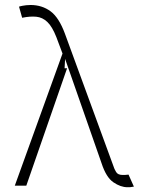

<svg xmlns="http://www.w3.org/2000/svg" viewBox="-20 -763 611 789"><path d="M503.9 6.4Q475.5 6.4 445.8 -14Q416.2 -34.4 397.4 -92L247.5 -521L245.4 -482.6H255.7L88.1 0H40.8L236.9 -543L211.6 -610.4Q194.6 -653.8 174.5 -672.8Q154.5 -691.8 129.3 -694.2Q104 -696.7 71 -690L58.2 -735.4Q57.5 -736.2 72.1 -739.2Q86.6 -742.2 106.2 -742.5Q153.1 -742.2 187.7 -716.6Q222.3 -691.1 246.8 -624.6L448.5 -73.9Q448.5 -73.9 448.5 -73.5Q449.9 -69.2 457 -56.5Q464.1 -43.7 485.4 -44Q488.6 -43.7 494.3 -44.2Q500 -44.7 504.3 -45.1Q507.8 -45.5 508.2 -45.5L530.2 3.9Q518.8 6 513.3 6.4Q507.8 6.7 503.9 6.4Z"/></svg>

Font: Inter UI Extra Light
Style: Regular
Weight: 200
Designer: Rasmus Andersson
Foundry: rsms
Version: 3.2;8d6f07862